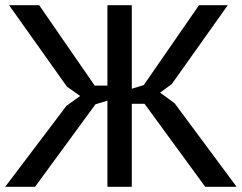

<svg xmlns="http://www.w3.org/2000/svg" viewBox="-22 -720 932 740"><path d="M392 -700H486V-378L532 -392L745 -700H856L640 -396L595 -363L651 -322L890 0H769L535 -320H486V0H392V-332L346 -318L113 0H-2L234 -312L287 -350L236 -386L13 -700H129L343 -390H392Z"/></svg>

Font: PT Sans Caption
Style: Regular
Weight: 400
Designer: A.Korolkova, O.Umpeleva, V.Yefimov
Foundry: ParaType Ltd
Version: Version 2.004W OFL